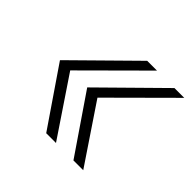

<svg xmlns="http://www.w3.org/2000/svg" viewBox="-120 -659 718 718"><g transform="rotate(45 238.5 -300.0)"><path d="M205.6 -70.3 48.8 -299.8 281.2 -528.8H333L103 -299.8L257.3 -70.3ZM349.6 -70.3 192.9 -299.8 425.3 -528.8H477.1L247.1 -299.8L401.4 -70.3Z"/></g></svg>

Font: Inter 18pt ExtraLight
Style: Italic
Weight: 250
Italic angle: -9.3988°
Designer: Rasmus Andersson
Foundry: rsms
Version: Version 4.001;git-66647c0bb